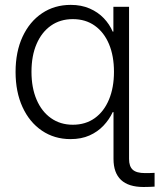

<svg xmlns="http://www.w3.org/2000/svg" viewBox="-20 -557 650 783"><path d="M565.4 205.6Q504.4 205.6 473.6 176.8Q442.9 147.9 442.9 91.3V-106.9H506.3V91.3Q506.3 121.6 521.5 135.3Q536.6 148.9 571.8 148.9Q578.6 148.9 590.3 148.7Q602.1 148.4 610.4 147.9V204.1Q601.6 204.6 590.1 205.1Q578.6 205.6 565.4 205.6ZM267.6 10.3Q201.7 10.3 150.9 -24.2Q100.1 -58.6 71.8 -120.4Q43.5 -182.1 43.5 -263.7Q43.5 -345.7 72 -407.2Q100.6 -468.8 151.4 -502.9Q202.1 -537.1 268.6 -537.1Q312 -537.1 345.9 -522.2Q379.9 -507.3 403.3 -482.7Q426.8 -458 439.5 -428.2H442.4V-529.3H506.3V0H442.9V-99.6H439.5Q425.8 -69.8 402.1 -44.7Q378.4 -19.5 345 -4.6Q311.5 10.3 267.6 10.3ZM276.9 -48.3Q329.1 -48.3 366.7 -75.4Q404.3 -102.5 424.6 -151.4Q444.8 -200.2 444.8 -264.2Q444.8 -328.6 424.6 -377Q404.3 -425.3 366.7 -452.1Q329.1 -479 276.9 -479Q225.6 -479 187.7 -452.4Q149.9 -425.8 129.2 -377.7Q108.4 -329.6 108.4 -264.2Q108.4 -199.2 129.2 -150.6Q149.9 -102.1 188 -75.2Q226.1 -48.3 276.9 -48.3Z"/></svg>

Font: Inter 24pt Light
Style: Regular
Weight: 300
Designer: Rasmus Andersson
Foundry: rsms
Version: Version 4.001;git-66647c0bb